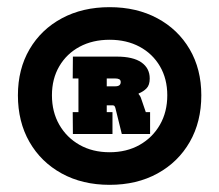

<svg xmlns="http://www.w3.org/2000/svg" viewBox="-20 -822 612 536"><path d="M286 -802Q361.5 -802 419.2 -771Q477 -740 509.5 -684.5Q542 -629 542 -556Q542 -482 509.8 -425.8Q477.5 -369.5 419.8 -337.8Q362 -306 286 -306Q210 -306 152.2 -337.8Q94.5 -369.5 62.2 -425.8Q30 -482 30 -556Q30 -629 62.5 -684.5Q95 -740 152.8 -771Q210.5 -802 286 -802ZM286 -397Q333.5 -397 369.8 -417.5Q406 -438 426.5 -473.8Q447 -509.5 447 -556Q447 -602 426.5 -637Q406 -672 369.8 -691.5Q333.5 -711 286 -711Q238.5 -711 202.2 -691.5Q166 -672 145.5 -637Q125 -602 125 -556Q125 -509.5 145.5 -473.8Q166 -438 202.2 -417.5Q238.5 -397 286 -397ZM274 -664H305.5Q351.5 -664 374.8 -647.8Q398 -631.5 398 -603Q398 -584.5 389.2 -575.5Q380.5 -566.5 367 -561V-556L319 -528H249V-581H301Q309.5 -581 313.2 -584Q317 -587 317 -593Q317 -598.5 312.8 -600.8Q308.5 -603 301 -603H274ZM387 -509H399V-448H320L302 -521Q300.5 -525.5 298.8 -526.8Q297 -528 294 -528H280L337 -576Q354.5 -572.5 363.2 -563.5Q372 -554.5 374 -547ZM278 -509H294V-448H183.5L183 -509H199V-603H183L183.5 -664H294V-603H278Z"/></svg>

Font: Hepta Slab ExtraLight Black
Style: Regular
Weight: 900
Version: Version 1.102